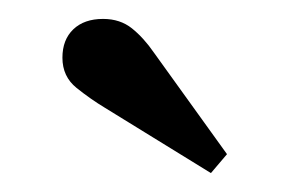

<svg xmlns="http://www.w3.org/2000/svg" viewBox="-20 -681 300 203"><path d="M203 -498 91 -567Q76 -576 61 -588Q46 -600 46 -620Q46 -639 57.5 -650Q69 -661 89 -661Q107 -661 119.5 -651Q132 -641 143 -625L220 -518Z"/></svg>

Font: EIisabethische
Style: Book
Weight: 400
Designer: Salychow
Version: Version 1.3